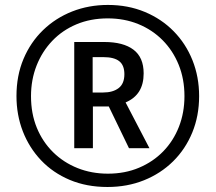

<svg xmlns="http://www.w3.org/2000/svg" viewBox="-20 -744 869 774"><path d="M279.3 -146.5V-574.7H400.4Q477.1 -574.7 518.1 -543.7Q559.1 -512.7 559.1 -448.2Q559.1 -404.8 541 -375.7Q522.9 -346.7 486.3 -331.1L582.5 -146.5H500L418.5 -314.9H354.5V-146.5ZM353.5 -371.1H396Q435.1 -371.1 458.3 -388.9Q481.4 -406.7 481.4 -444.8Q481.4 -481 460.7 -497.3Q439.9 -513.7 397 -513.7H353.5ZM413.1 9.8Q329.1 9.8 261.2 -18.8Q193.4 -47.4 145.5 -97.9Q97.7 -148.4 72 -214.6Q46.4 -280.8 46.4 -356.9Q46.4 -439 74.7 -506.3Q103 -573.7 153.6 -622.6Q204.1 -671.4 271 -697.8Q337.9 -724.1 415 -724.1Q496.1 -724.1 563.5 -696Q630.9 -668 679.9 -618.2Q729 -568.4 755.9 -501.2Q782.7 -434.1 782.7 -356.4Q782.7 -276.9 755.1 -209.7Q727.5 -142.6 677.7 -93.5Q627.9 -44.4 560.5 -17.3Q493.2 9.8 413.1 9.8ZM415 -43.9Q483.9 -43.9 540.5 -67.9Q597.2 -91.8 638.2 -134Q679.2 -176.3 701.4 -233.2Q723.6 -290 723.6 -356.4Q723.6 -425.3 700.4 -482.7Q677.2 -540 635.5 -582Q593.8 -624 537.4 -647Q481 -669.9 414.6 -669.9Q345.2 -669.9 288.3 -646Q231.4 -622.1 190.7 -579.3Q149.9 -536.6 127.4 -479.5Q105 -422.4 105 -356.4Q105 -286.1 128.4 -229Q151.9 -171.9 194.1 -130.4Q236.3 -88.9 292.7 -66.4Q349.1 -43.9 415 -43.9Z"/></svg>

Font: Open Sans Condensed Medium
Style: Italic
Weight: 500
Width: 3
Italic angle: -12°
Designer: Monotype Design Team
Foundry: Monotype Imaging Inc.
Version: Version 3.000